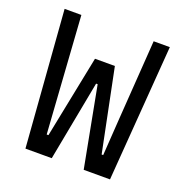

<svg xmlns="http://www.w3.org/2000/svg" viewBox="-126 -812 891 926"><g transform="rotate(20 320.0 -349.0)"><path d="M103 0 50 -698H136L163 -294L176 -99H185L270 -522H372L458 -99H466L479 -294L507 -698H590L537 0H402L324 -411H316L238 0Z"/></g></svg>

Font: Writer
Style: Regular
Weight: 400
Monospace: yes
Designer: Mike Abbink, Paul van der Laan, Pieter van Rosmalen
Foundry: Bold Monday
Version: Version 2.001 2020